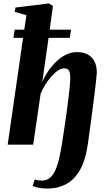

<svg xmlns="http://www.w3.org/2000/svg" viewBox="-20 -837 621 1111"><path d="M255 254Q228.5 254 206.5 250.2Q184.5 246.5 169 238L181 201.5Q192 205 202 206.5Q212 208 221 208Q249.5 208 268.8 192Q288 176 301.2 145.8Q314.5 115.5 324.2 71.2Q334 27 342.5 -30Q345 -46 349 -73Q353 -100 358 -133.8Q363 -167.5 367.8 -203.8Q372.5 -240 376.8 -274.8Q381 -309.5 383.8 -337.8Q386.5 -366 386.5 -384Q386.5 -405 383.2 -417.8Q380 -430.5 372.2 -436Q364.5 -441.5 351.5 -441.5Q334.5 -441.5 315.2 -428.8Q296 -416 277.2 -394.5Q258.5 -373 242.2 -347Q226 -321 215 -294.5L172 0H24.5L113.5 -618H57.5L65 -665.5H120.5L133 -749L65 -768.5L69.5 -793.5L263.5 -817L286.5 -803L267.5 -665.5H391L384 -618H261L225 -365Q239 -395.5 259.2 -425.5Q279.5 -455.5 305.2 -480.5Q331 -505.5 361.5 -520.5Q392 -535.5 426 -535.5Q481 -535.5 511 -503.8Q541 -472 540 -414.5Q539.5 -403 536.2 -373Q533 -343 528 -302.5Q523 -262 517.2 -217.2Q511.5 -172.5 505.8 -129.8Q500 -87 495.2 -53.2Q490.5 -19.5 488 -1.5Q474.5 92.5 441.5 148.8Q408.5 205 360.8 229.5Q313 254 255 254Z"/></svg>

Font: Merriweather 96pt ExtraBold
Style: Italic
Weight: 800
Italic angle: -7.8°
Version: Version 2.101